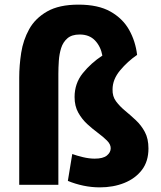

<svg xmlns="http://www.w3.org/2000/svg" viewBox="-20 -798 693 829"><path d="M411 11Q375 11 339.5 3.5Q304 -4 273 -17L292 -133Q311 -126 338 -119.5Q365 -113 389 -113Q425 -113 441.5 -126.5Q458 -140 458 -158Q458 -175 442 -191Q426 -207 403 -224Q380 -241 357 -262Q334 -283 318 -311.5Q302 -340 302 -379Q302 -438 337.5 -482Q373 -526 422 -558Q415 -597 390.5 -623Q366 -649 324 -649Q290 -649 271 -632.5Q252 -616 244 -590.5Q236 -565 234 -535.5Q232 -506 232 -479V0H63V-463Q63 -515 71.5 -570Q80 -625 106 -672Q132 -719 183.5 -748.5Q235 -778 319 -778Q404 -778 457 -748Q510 -718 537.5 -669Q565 -620 572 -561Q531 -533 498.5 -494Q466 -455 466 -412Q465 -382 481 -360.5Q497 -339 520 -320Q543 -301 566.5 -279Q590 -257 605.5 -228Q621 -199 621 -157Q621 -101 592.5 -64Q564 -27 516.5 -8Q469 11 411 11Z"/></svg>

Font: Murecho
Style: Bold
Weight: 700
Designer: Neil Summerour
Foundry: Positype
Version: Version 1.010; ttfautohint (v1.8.3)